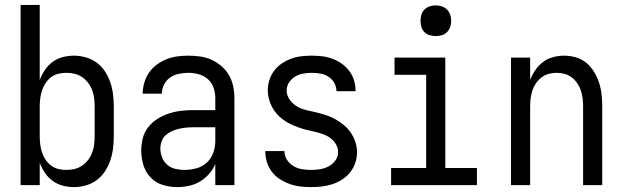

<svg xmlns="http://www.w3.org/2000/svg" viewBox="-20 -755 2540 783"><path d="M281 8Q258 8 235.5 2Q213 -4 194.5 -17.5Q176 -31 163 -50.5Q150 -70 142 -91V0H64V-735H142V-429Q150 -450 163 -469.5Q176 -489 194.5 -502.5Q213 -516 235.5 -522Q258 -528 281 -528Q306 -528 330.5 -521Q355 -514 375 -499Q395 -484 408.5 -463Q422 -442 430 -418.5Q438 -395 441 -370Q444 -345 444 -320V-200Q444 -175 441 -150Q438 -125 430 -101.5Q422 -78 408.5 -57Q395 -36 375 -21Q355 -6 330.5 1Q306 8 281 8ZM251 -62Q268 -62 284.5 -66Q301 -70 315 -79.5Q329 -89 339.5 -103Q350 -117 356 -133Q362 -149 364 -166Q366 -183 366 -200V-320Q366 -337 364 -354Q362 -371 356 -387Q350 -403 339.5 -417Q329 -431 315 -440.5Q301 -450 284.5 -454Q268 -458 251 -458Q234 -458 217.5 -454Q201 -450 188 -440Q175 -430 165.5 -415.5Q156 -401 151 -385.5Q146 -370 144 -353.5Q142 -337 142 -320V-200Q142 -183 144 -166.5Q146 -150 151 -134.5Q156 -119 165.5 -104.5Q175 -90 188 -80Q201 -70 217.5 -66Q234 -62 251 -62Z M702 8Q672 8 643 -1Q614 -10 593.5 -32Q573 -54 564.5 -83Q556 -112 556 -142Q556 -167 562.5 -192Q569 -217 585 -237Q601 -257 622.5 -270.5Q644 -284 668.5 -292Q693 -300 718 -303Q743 -306 769 -306H858V-355Q858 -376 851 -397Q844 -418 828 -432Q812 -446 791 -452Q770 -458 749 -458Q729 -458 709.5 -454Q690 -450 674 -439Q658 -428 649 -410Q640 -392 640 -373H562Q562 -396 568.5 -418Q575 -440 588 -459Q601 -478 619.5 -491.5Q638 -505 659 -513.5Q680 -522 703 -525Q726 -528 749 -528Q773 -528 797 -524.5Q821 -521 843 -511Q865 -501 883.5 -485Q902 -469 914 -448Q926 -427 931 -403Q936 -379 936 -355V0H858V-86Q849 -64 832.5 -45.5Q816 -27 795 -14.5Q774 -2 750 3Q726 8 702 8ZM732 -62Q756 -62 780.5 -68.5Q805 -75 823 -91.5Q841 -108 849.5 -131.5Q858 -155 858 -180V-236H769Q754 -236 738.5 -234.5Q723 -233 708.5 -229.5Q694 -226 680 -219.5Q666 -213 655 -203Q644 -193 639 -178.5Q634 -164 634 -149Q634 -131 641 -113Q648 -95 662 -83Q676 -71 694.5 -66.5Q713 -62 732 -62Z M1249 8Q1227 8 1205 5.5Q1183 3 1162 -4.5Q1141 -12 1122 -24Q1103 -36 1089.5 -53.5Q1076 -71 1069 -92.5Q1062 -114 1062 -136V-139H1140V-138Q1140 -119 1150.5 -103Q1161 -87 1177 -77.5Q1193 -68 1211.5 -65Q1230 -62 1249 -62Q1267 -62 1285.5 -65Q1304 -68 1320 -76.5Q1336 -85 1347.5 -100.5Q1359 -116 1359 -134Q1359 -152 1349.5 -167.5Q1340 -183 1326 -193Q1312 -203 1295.5 -208.5Q1279 -214 1262 -218Q1245 -222 1228.5 -226Q1212 -230 1195.5 -236Q1179 -242 1163.5 -249.5Q1148 -257 1134 -267.5Q1120 -278 1108.5 -291Q1097 -304 1089 -319.5Q1081 -335 1076.5 -352Q1072 -369 1072 -386Q1072 -408 1078.5 -428.5Q1085 -449 1098 -466.5Q1111 -484 1129 -496Q1147 -508 1167 -515.5Q1187 -523 1208.5 -525.5Q1230 -528 1251 -528Q1273 -528 1294 -525.5Q1315 -523 1335.5 -515.5Q1356 -508 1373.5 -495.5Q1391 -483 1404 -466Q1417 -449 1423.5 -428Q1430 -407 1430 -386V-383H1352V-384Q1352 -402 1343 -417.5Q1334 -433 1319 -442.5Q1304 -452 1286.5 -455Q1269 -458 1251 -458Q1234 -458 1216.5 -455Q1199 -452 1184 -443Q1169 -434 1159 -419Q1149 -404 1149 -386Q1149 -365 1162 -347.5Q1175 -330 1193 -320Q1211 -310 1231.5 -305.5Q1252 -301 1272.5 -296Q1293 -291 1312.5 -284.5Q1332 -278 1350 -267.5Q1368 -257 1384 -243.5Q1400 -230 1411.5 -212.5Q1423 -195 1429.5 -175Q1436 -155 1436 -134Q1436 -112 1429 -91Q1422 -70 1408 -52.5Q1394 -35 1375.5 -23Q1357 -11 1336 -4Q1315 3 1293 5.5Q1271 8 1249 8Z M1575 0V-70H1718V-450H1589V-520H1796V-70H1925V0ZM1757 -608Q1744 -608 1732 -611.5Q1720 -615 1711 -624Q1702 -633 1698.5 -645Q1695 -657 1695 -670Q1695 -683 1698.5 -695Q1702 -707 1711 -716Q1720 -725 1732 -729Q1744 -733 1757 -733Q1770 -733 1782 -729Q1794 -725 1803 -716Q1812 -707 1816 -695Q1820 -683 1820 -670Q1820 -657 1816 -645Q1812 -633 1803 -624Q1794 -615 1782 -611.5Q1770 -608 1757 -608Z M2064 0V-520H2142V-429Q2150 -450 2163 -469Q2176 -488 2194.5 -502Q2213 -516 2235.5 -522Q2258 -528 2280 -528Q2305 -528 2329 -521Q2353 -514 2371.5 -498.5Q2390 -483 2403 -461.5Q2416 -440 2423.5 -416.5Q2431 -393 2433.5 -368.5Q2436 -344 2436 -320V0H2358V-320Q2358 -337 2356 -353.5Q2354 -370 2349 -385.5Q2344 -401 2334.5 -415Q2325 -429 2312 -439Q2299 -449 2283 -453.5Q2267 -458 2250 -458Q2233 -458 2217 -453.5Q2201 -449 2188 -439Q2175 -429 2165.5 -415Q2156 -401 2151 -385.5Q2146 -370 2144 -353.5Q2142 -337 2142 -320V0Z"/></svg>

Font: Iosevka Web
Style: Regular
Weight: 400
Monospace: yes
Designer: Belleve Invis
Foundry: Belleve Invis
Version: Version 28.0.3; ttfautohint (v1.8.3)